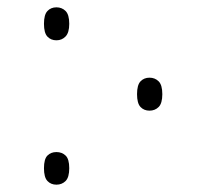

<svg xmlns="http://www.w3.org/2000/svg" viewBox="-20 -499 561 524"><path d="M134 -389Q119 -389 109.5 -399Q100 -409 100 -434Q100 -459 109.5 -469Q119 -479 134 -479Q149 -479 159 -469Q169 -459 169 -434Q169 -410 159 -399.5Q149 -389 134 -389ZM388 -197Q373 -197 363.5 -207Q354 -217 354 -242Q354 -267 363.5 -277Q373 -287 388 -287Q403 -287 413 -277Q423 -267 423 -242Q423 -217 413 -207Q403 -197 388 -197ZM134 5Q119 5 109.5 -5Q100 -15 100 -40Q100 -65 109.5 -74.5Q119 -84 134 -84Q149 -84 159 -74.5Q169 -65 169 -40Q169 -15 159 -5Q149 5 134 5Z"/></svg>

Font: Noto Serif Georgian SemiCondensed ExtraLight
Style: Regular
Weight: 200
Width: 4
Designer: Monotype Design Team, Akaki Razmadze
Foundry: Google LLC
Version: Version 2.003; ttfautohint (v1.8.4.7-5d5b)